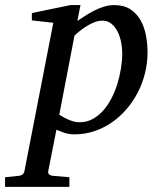

<svg xmlns="http://www.w3.org/2000/svg" viewBox="-116 -514 630 752"><path d="M362.8 -305.2Q362.8 -327.1 358.2 -349.9Q353.5 -372.6 344 -391.1Q334.5 -409.7 319.8 -421.4Q305.2 -433.1 285.2 -433.1Q267.1 -433.1 249 -425Q231 -417 216.1 -407Q201.2 -397 190.4 -387.5Q179.7 -377.9 175.8 -375L116.2 -64.9Q120.6 -62.5 128.7 -57.4Q136.7 -52.2 147.5 -47.4Q158.2 -42.5 170.4 -38.8Q182.6 -35.2 195.8 -35.2Q223.1 -35.2 246.1 -47.4Q269 -59.6 287.6 -80.3Q306.2 -101.1 320.3 -128.4Q334.5 -155.8 343.8 -185.8Q353 -215.8 357.9 -246.6Q362.8 -277.3 362.8 -305.2ZM461.9 -309.1Q461.9 -268.1 452.1 -228.3Q442.4 -188.5 424.1 -152.8Q405.8 -117.2 379.9 -86.9Q354 -56.6 322.3 -34.7Q290.5 -12.7 253.4 -0.2Q216.3 12.2 175.8 12.2Q153.3 12.2 135.3 5.9Q117.2 -0.5 105 -5.9L73.2 154.8Q71.3 163.1 75.4 168.2Q79.6 173.3 92.8 174.8L155.8 180.2V217.8H-96.2V180.2L-43.9 174.8Q-22.9 173.3 -20 154.8L92.8 -424.8L8.8 -434.1V-462.9L160.2 -494.1H199.2L187 -432.1Q199.7 -440.4 216.1 -451.2Q232.4 -461.9 251 -471.4Q269.5 -481 289.8 -487.5Q310.1 -494.1 331.1 -494.1Q369.1 -494.1 394.3 -477.8Q419.4 -461.4 434.3 -435.1Q449.2 -408.7 455.6 -375.5Q461.9 -342.3 461.9 -309.1Z"/></svg>

Font: Charis SIL Eur
Style: Italic
Weight: 400
Italic angle: -11°
Foundry: SIL International
Version: Version 5.000